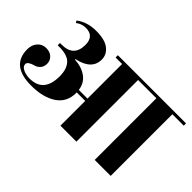

<svg xmlns="http://www.w3.org/2000/svg" viewBox="-80 -880 1189 1189"><g transform="rotate(45 514.5 -286.0)"><path d="M1029 -560V-540H929V0H789V-540H629V0H489V-217H415V-213Q415 -131 352 -89Q289 -47 186 -47Q9 -47 9 -189Q9 -228 31 -253Q53 -278 87 -278Q121 -278 140.5 -259Q160 -240 160 -213Q160 -186 145 -170Q130 -154 112 -150Q65 -137 65 -116Q65 -95 90.5 -83Q116 -71 147 -71Q270 -71 270 -213Q270 -274 241 -307Q212 -340 140 -340H125V-360H140Q245 -360 245 -463Q245 -540 172 -540Q136 -540 107 -517L99 -531Q153 -572 230.5 -572Q308 -572 344.5 -543Q381 -514 381 -471Q381 -382 263 -357V-353Q326 -349 366 -319.5Q406 -290 413 -237H489V-540H432V-560Z"/></g></svg>

Font: Rozha One
Style: Regular
Weight: 400
Designer: Tim Donaldson, Indian Type Foundry
Foundry: Indian Type Foundry
Version: Version 1.300;PS 1.0;hotconv 1.0.78;makeotf.lib2.5.61930; tt